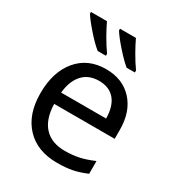

<svg xmlns="http://www.w3.org/2000/svg" viewBox="-184 -882 931 1009"><g transform="rotate(30 282.0 -378.0)"><path d="M291 -474.1Q228 -474.1 191.4 -433.6Q154.8 -393.1 147.9 -320.8H420.9Q419.9 -396 386.2 -435.1Q352.5 -474.1 291 -474.1ZM313 9.8Q192.4 9.8 123.8 -63.2Q55.2 -136.2 55.2 -264.2Q55.2 -393.1 119.1 -469.5Q183.1 -545.9 292 -545.9Q393.1 -545.9 453.1 -480.7Q513.2 -415.5 513.2 -304.2V-251H146Q148.4 -159.7 192.4 -112.3Q236.3 -64.9 316.9 -64.9Q359.9 -64.9 398.4 -72.5Q437 -80.1 488.8 -102.1V-24.9Q444.3 -5.9 405.3 2Q366.2 9.8 313 9.8ZM254.9 -606H205.1Q173.3 -631.3 130.6 -680.2Q87.9 -729 71.8 -755.9V-766.1H168.9Q182.6 -736.3 206.8 -693.8Q231 -651.4 254.9 -618.2ZM430.7 -606H380.9Q351.6 -629.4 308.6 -678Q265.6 -726.6 248 -755.9V-766.1H344.7Q358.4 -736.3 382.6 -693.8Q406.7 -651.4 430.7 -618.2Z"/></g></svg>

Font: NotoSans
Style: Regular
Weight: 400
Designer: Monotype Design team
Foundry: Monotype Imaging Inc.
Version: Version 1.04; ttfautohint (v1.4.1)